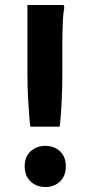

<svg xmlns="http://www.w3.org/2000/svg" viewBox="-20 -740 363 770"><path d="M102 -232Q100 -240 97.5 -272Q95 -304 92.5 -349.5Q90 -395 90 -444V-720H235L238 -710Q234 -692 232.5 -665Q231 -638 230.5 -611Q230 -584 230 -566V-444Q230 -395 228 -349.5Q226 -304 223.5 -272Q221 -240 219 -232ZM162 10Q126 10 102.5 -12.5Q79 -35 79 -73Q79 -111 102.5 -133Q126 -155 162 -155Q198 -155 221 -133Q244 -111 244 -73Q244 -35 221 -12.5Q198 10 162 10Z"/></svg>

Font: Kufam SemiBold
Style: Regular
Weight: 600
Designer: Wael Morcos, Artur Schmal
Foundry: Original Type
Version: Version 1.300; ttfautohint (v1.8.3)